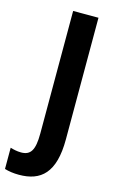

<svg xmlns="http://www.w3.org/2000/svg" viewBox="-201 -767 621 1032"><g transform="rotate(15 109.0 -251.0)"><path d="M17 212C139 212 212 149 212 -37V-714H71V-32C71 61 50 93 -3 93C-26 93 -46 88 -63 83V201C-40 208 -14 212 17 212Z"/></g></svg>

Font: Noto Sans Lao Looped Condensed
Style: Bold
Weight: 700
Width: 3
Designer: Mark Frömberg, Ben Mitchell
Foundry: The Fontpad Ltd
Version: Version 1.002